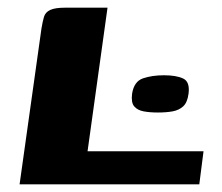

<svg xmlns="http://www.w3.org/2000/svg" viewBox="-20 -480 579 500"><path d="M260 -460 208 -86H510L499 0H31L88 -406Q91 -424 94.5 -436Q98 -448 110.5 -454Q123 -460 150 -460ZM324 -236Q329 -268 352.5 -276Q376 -284 407 -284Q439 -284 457 -275.5Q475 -267 471 -236Q468 -213 457 -203Q446 -193 429.5 -190Q413 -187 391 -187Q370 -187 354 -190Q338 -193 329.5 -203Q321 -213 324 -236Z"/></svg>

Font: Genos
Style: Bold Italic
Weight: 700
Italic angle: -8°
Version: Version 1.010